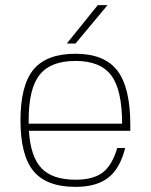

<svg xmlns="http://www.w3.org/2000/svg" viewBox="-20 -720 589 750"><path d="M93 -209Q99 -109 141.5 -63.5Q184 -18 275 -18Q344 -18 381 -46Q418 -74 438 -142H469Q449 -62 403 -26Q357 10 275 10Q162 10 111 -51.5Q60 -113 60 -250Q60 -387 111 -448.5Q162 -510 275 -510Q388 -510 438.5 -444Q489 -378 489 -232V-209ZM92 -251V-237H457Q457 -369 414.5 -425.5Q372 -482 275 -482Q178 -482 135 -428Q92 -374 92 -251ZM241 -550 362 -700H400L275 -550Z"/></svg>

Font: Fivo Sans Thin
Style: Regular
Weight: 250
Foundry: Alexander Slobzheninov
Version: 1.0